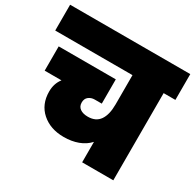

<svg xmlns="http://www.w3.org/2000/svg" viewBox="-171 -914 1106 1089"><g transform="rotate(30 382.5 -370.0)"><path d="M776 -571H699V0H495V-134Q467 -103 425 -87.5Q383 -72 332 -72Q244 -72 188 -121.5Q132 -171 132 -255Q132 -307 161 -344H51V-503H425V-344H379Q356 -344 339.5 -331Q323 -318 323 -293Q323 -267 342 -253.5Q361 -240 393 -240Q445 -240 470 -276Q495 -312 495 -379V-571H-11V-740H776Z"/></g></svg>

Font: Poppins Black A&M
Style: Regular
Weight: 900
Designer: Ninad Kale (Devanagari), Jonny Pinhorn (Latin)
Foundry: Indian Type Foundry
Version: 4.004